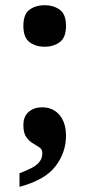

<svg xmlns="http://www.w3.org/2000/svg" viewBox="-20 -565 344 739"><path d="M55 102Q84 91 103.5 80.5Q123 70 133 56.5Q143 43 143 24Q143 10 132 2.5Q121 -5 106.5 -13.5Q92 -22 81 -37.5Q70 -53 70 -83Q70 -117 90.5 -134.5Q111 -152 142 -152Q184 -152 209 -122.5Q234 -93 234 -42Q234 22 193.5 75Q153 128 55 154ZM152 -385Q118 -385 94 -402.5Q70 -420 70 -465Q70 -511 94 -528Q118 -545 152 -545Q185 -545 209.5 -528Q234 -511 234 -465Q234 -420 209.5 -402.5Q185 -385 152 -385Z"/></svg>

Font: Noto Serif Armenian
Style: Regular
Weight: 400
Designer: Monotype Design Team
Foundry: Monotype Imaging Inc.
Version: Version 2.007